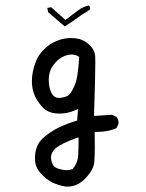

<svg xmlns="http://www.w3.org/2000/svg" viewBox="-20 -572 540 711"><path d="M314 -539.6Q314 -546.4 309.1 -551.8Q288.1 -547.4 270 -534.2Q249 -517.6 222.2 -498L169.4 -545.4L155.3 -542.5V-542L158.2 -526.9L219.7 -474.1Q242.2 -488.3 257.8 -499.5Q273.4 -510.7 281.2 -516.1Q297.9 -527.3 314 -537.1Q314 -538.6 314 -539.6ZM215.8 -211.9Q209 -210 204.3 -209.7Q199.7 -209.5 197.5 -209.5Q195.3 -209.5 191.9 -210Q183.6 -211.9 177.7 -217.8Q166.5 -229 162.1 -255.4Q160.6 -266.6 160.6 -276.9Q160.6 -307.1 175.8 -328.6Q195.8 -356.4 221.7 -365.7Q233.9 -370.1 245.8 -370.1Q257.8 -370.1 269 -363.8L273.4 -360.8Q271 -320.3 265.6 -287.6Q259.8 -253.4 239.3 -224.6Q231.9 -215.3 215.8 -211.9ZM249 54.2Q236.3 58.1 226.6 58.1Q213.4 58.1 193.4 51.8Q186 49.3 180.7 44.4Q171.9 35.2 169.4 18.6Q168.9 15.1 168.9 11.7Q168.9 -9.8 189.5 -25.6Q210 -41.5 259.8 -59.6L271 -63.5V-51.8Q271 -23.4 269.5 3.4Q268.1 30.3 250.5 52.2ZM333 -339.4Q333 -356 332.5 -362.8Q331.1 -387.7 309.8 -407.2Q288.6 -426.8 259.3 -430.2Q251.5 -431.2 243.2 -431.2Q221.2 -431.2 198.7 -423.8Q167 -413.1 143.1 -389.2Q121.6 -368.2 112.3 -342.8Q98.1 -306.2 98.1 -270.5Q98.1 -249 104.5 -229Q112.8 -202.6 135.3 -177.2Q156.2 -153.8 189.9 -151.9Q194.3 -151.4 203.1 -151.4Q211.9 -151.4 226.3 -153.8Q240.7 -156.2 256.8 -163.1L269 -168L265.6 -125.5Q227.5 -114.3 196.3 -99.1Q165 -84 138.2 -59.6Q113.3 -37.1 109.9 2.9Q109.4 8.3 109.4 13.7Q109.4 45.4 128.4 66.9Q151.4 92.8 174.3 104Q197.8 114.7 221.7 118.7Q225.6 119.1 229.5 119.1Q266.6 119.1 294.9 89.8Q327.1 57.1 329.1 27.8Q331.1 4.9 331.1 -24.9Q331.1 -54.7 330.6 -83.5H338.9Q378.4 -83.5 411.1 -97.2L418.5 -112.8Q418.9 -114.7 418.9 -118.7Q418.9 -122.6 417.2 -128.2Q415.5 -133.8 411.6 -138.7L395.5 -147L328.1 -142.6Q333 -289.6 333 -339.4Z"/></svg>

Font: NaikaiFont
Style: Light
Weight: 300
Version: Version 1.89